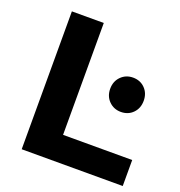

<svg xmlns="http://www.w3.org/2000/svg" viewBox="-127 -808 858 916"><g transform="rotate(20 302.0 -350.0)"><path d="M83 0V-700H245V-132H596V0ZM466 -329Q430 -329 405.5 -353.5Q381 -378 381 -416Q381 -454 405.5 -478.5Q430 -503 466 -503Q503 -503 527 -478.5Q551 -454 551 -416Q551 -378 527 -353.5Q503 -329 466 -329Z"/></g></svg>

Font: MOST Montserrat
Style: Bold
Weight: 700
Designer: Julieta Ulanovsky
Foundry: Julieta Ulanovsky
Version: Version 8.000;March 11, 2024;FontCreator 15.0.0.2926 64-bit